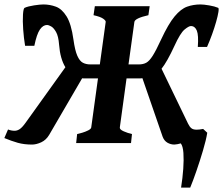

<svg xmlns="http://www.w3.org/2000/svg" viewBox="-41 -643 1003 863"><path d="M685.1 -334 804.2 -87.4Q811 -73.2 819.1 -66.7Q827.1 -60.1 842.8 -60.1Q855.5 -60.1 872.1 -63.5L890.6 -46.4Q885.3 -13.2 871.3 33.7Q857.4 80.6 841.8 125.7Q826.2 170.9 814 200.2H772.9Q779.8 156.7 782.7 116Q785.6 75.2 783.4 44.4Q781.2 13.7 771.5 1.5Q767.6 2.9 757.6 4.9Q747.6 6.8 742.7 6.8Q726.1 6.8 711.4 -1.7Q696.8 -10.3 689.9 -28.8L599.1 -291.5Q595.7 -291 592.3 -290.8Q588.9 -290.5 585 -290.5H527.8L497.6 -70.3Q496.1 -61 515.1 -52.7Q534.2 -44.4 552.2 -40.5L547.9 0H301.3L305.7 -40.5Q314 -42 328.6 -46.4Q343.3 -50.8 355.7 -57.1Q368.2 -63.5 369.1 -70.3L399.4 -290.5H337.9Q331.5 -290.5 328.1 -291L180.2 -37.1Q166.5 -13.7 144.3 -3.4Q122.1 6.8 103 6.8Q67.4 6.8 38.8 -1.2Q10.3 -9.3 -21.5 -22.5L-4.9 -61Q9.8 -55.2 24.9 -55.2Q36.1 -55.2 47.4 -62.5Q58.6 -69.8 73.7 -90.8L252.9 -340.8Q229.5 -378.9 224.6 -441.9Q221.7 -480.5 210.9 -499.3Q200.2 -518.1 188.7 -524.4Q177.2 -530.8 170.9 -530.8Q152.3 -530.8 138.2 -510Q124 -489.3 113.3 -437H71.8Q65.9 -472.2 63.2 -510.7Q60.5 -549.3 62.3 -577.4Q64 -605.5 69.8 -607.9Q85 -614.7 112.3 -618.9Q139.6 -623 153.8 -623Q183.1 -623 210.2 -613Q237.3 -603 258.3 -569.3Q279.3 -535.6 289.1 -465.3Q295.9 -416.5 306.4 -392.6Q316.9 -368.7 331.3 -361.1Q345.7 -353.5 364.7 -353.5H407.7L434.1 -544.4Q435.1 -550.3 422.6 -559.1Q410.2 -567.9 379.4 -574.7L385.3 -615.2H631.8L626 -574.7Q565.4 -561 563 -544.4L536.6 -353.5H583.5Q602.5 -353.5 616.5 -361.1Q630.4 -368.7 645.5 -392.6Q660.6 -416.5 683.1 -465.3Q715.8 -535.6 743.9 -569.3Q772 -603 800 -613Q828.1 -623 860.4 -623Q874.5 -623 899.7 -618.7Q924.8 -614.3 939.5 -607.9Q943.4 -606.4 940.7 -588.9Q938 -571.3 930.4 -544.7Q922.9 -518.1 912.1 -488.3Q901.4 -458.5 889.6 -432.1H848.1Q852.1 -484.4 843.8 -505.1Q835.4 -525.9 816.9 -525.9Q807.6 -525.9 788.6 -510.3Q769.5 -494.6 743.2 -437Q710.4 -365.7 685.1 -334Z"/></svg>

Font: Gentium Book Plus
Style: Bold Italic
Weight: 700
Italic angle: -8°
Designer: Victor Gaultney, Annie Olsen, Iska Routamaa, Becca Hirsbrunner
Foundry: SIL International
Version: Version 6.101